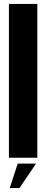

<svg xmlns="http://www.w3.org/2000/svg" viewBox="-20 -805 238 980"><path d="M25.5 0V-785H170.5V0ZM29.6 155 70.6 29.9H164.1L79.2 155Z"/></svg>

Font: Anybody Condensed Regular
Style: Bold
Weight: 700
Width: 3
Designer: Tyler Finck
Foundry: Etcetera Type Company
Version: Version 1.010; ttfautohint (v1.8.3) -l 8 -r 50 -G 200 -x 14 